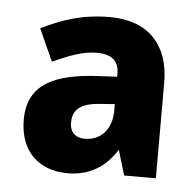

<svg xmlns="http://www.w3.org/2000/svg" viewBox="-37 -759 444 434"><g transform="rotate(5 185.5 -542.0)"><path d="M196 -722C132 -722 86 -705 41 -683L74 -610C111 -627 142 -639 173 -639C209 -639 224 -624 224 -595V-589L183 -587C84 -582 22 -556 22 -474C22 -404 64 -362 131 -362C181 -362 217 -385 242 -425L259 -368H331V-585C331 -671 283 -722 196 -722ZM185 -524 224 -527V-512C224 -472 201 -443 163 -443C143 -443 129 -454 129 -477C129 -501 141 -520 185 -524Z"/></g></svg>

Font: Noto Sans Gurmukhi UI SemiCondensed ExtraBold
Style: Regular
Weight: 800
Width: 4
Designer: Jelle Bosma - Monotype Design Team
Foundry: Monotype Imaging Inc.
Version: Version 2.004